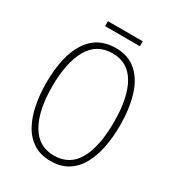

<svg xmlns="http://www.w3.org/2000/svg" viewBox="-198 -951 987 1079"><g transform="rotate(30 295.5 -411.0)"><path d="M535 -358Q535 -282 522 -215.5Q509 -149 481 -98.5Q453 -48 407.5 -19Q362 10 296 10Q230 10 184 -19.5Q138 -49 110 -100.5Q82 -152 69 -218.5Q56 -285 56 -358Q56 -535 118 -629.5Q180 -724 298 -724Q380 -724 432.5 -677.5Q485 -631 510 -548.5Q535 -466 535 -358ZM95 -358Q95 -203 146 -114.5Q197 -26 296 -26Q398 -26 447 -112.5Q496 -199 496 -358Q496 -517 446 -603Q396 -689 298 -689Q195 -689 145 -601Q95 -513 95 -358ZM409 -832V-800H183V-832Z"/></g></svg>

Font: Noto Sans Kannada Condensed ExtraLight
Style: Regular
Weight: 200
Width: 3
Designer: Jelle Bosma - Monotype Design Team
Foundry: Monotype Imaging Inc.
Version: Version 2.005; ttfautohint (v1.8.4.7-5d5b)